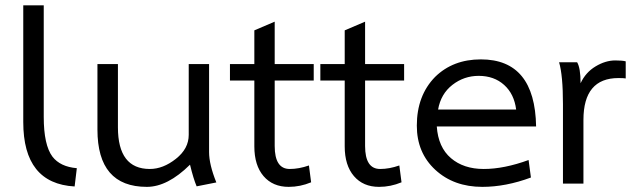

<svg xmlns="http://www.w3.org/2000/svg" viewBox="-20 -701 2429 733"><path d="M264.9 10.9Q68.8 0 68.8 -235.1V-680.7H147V-254.5Q147 -147.5 180.2 -103Q209.9 -64.4 273.3 -58.9Z M805.9 -4.5 730.7 10.4Q718.3 -18.8 705.4 -72.3Q619.8 12.4 540.6 12.4Q352 12.4 352 -206.4V-456.4H430.2V-214.9Q430.2 -55.9 552 -55.9Q602.5 -55.9 651.5 -94.6Q700.5 -133.2 700.5 -186.1V-456.4H778.2V-120.3Q778.2 -73.3 805.9 -4.5Z M1167.8 -5Q1126.2 12.4 1082.2 12.4Q1021.3 12.4 986.1 -28.7Q951 -69.8 951 -142.1V-393.6H857.9V-456.4H951V-585.1L1028.7 -618.3V-456.4H1177.7V-393.6H1028.7V-143.6Q1028.7 -55.9 1086.1 -55.9Q1121.3 -55.9 1159.4 -69.3Z M1512.9 -5Q1471.3 12.4 1427.2 12.4Q1366.3 12.4 1331.2 -28.7Q1296 -69.8 1296 -142.1V-393.6H1203V-456.4H1296V-585.1L1373.8 -618.3V-456.4H1522.8V-393.6H1373.8V-143.6Q1373.8 -55.9 1431.2 -55.9Q1466.3 -55.9 1504.5 -69.3Z M2006.9 -23.3Q1910.9 12.4 1821.3 12.4Q1712.4 12.4 1641.8 -52.7Q1571.3 -117.8 1571.3 -221.3Q1571.3 -336.1 1641.1 -407.4Q1709.4 -474.3 1815.8 -474.3Q2022.3 -474.3 2026.7 -218.3H1647.5Q1653 -138.6 1701.5 -97.3Q1750 -55.9 1826.7 -55.9Q1904.5 -55.9 1998 -90.1ZM1950.5 -282.7Q1943.1 -342.1 1904.7 -376.7Q1866.3 -411.4 1807.4 -411.4Q1751.5 -411.4 1707.2 -377Q1662.9 -342.6 1652.5 -282.7Z M2207.4 0H2129.2V-303.5Q2129.2 -413.4 2114.4 -463.4H2183.2Q2196.5 -441.6 2196.5 -383.2Q2215.8 -424.8 2253.7 -447.5Q2291.6 -470.3 2329.2 -470.3Q2355.9 -470.3 2368.8 -466.8V-401.5Q2361.9 -403 2341.1 -403Q2207.4 -403 2207.4 -243.1Z"/></svg>

Font: Shan Wanhai
Style: Regular
Weight: 400
Designer: Khon Soe Zaw Thu
Foundry: Shan Unicode
Version: Version 1.00 June 3, 2017, initial release